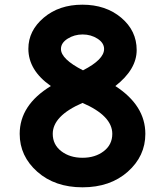

<svg xmlns="http://www.w3.org/2000/svg" viewBox="-20 -785 704 819"><path d="M600 -214Q600 -119 525 -52.5Q450 14 332 14Q214 14 139 -52.5Q64 -119 64 -214Q64 -337 197 -418Q101 -485 101 -577Q101 -654 166.5 -709.5Q232 -765 331.5 -765Q431 -765 497 -709.5Q563 -654 563 -571.5Q563 -489 472 -418Q600 -335 600 -214ZM459 -214Q459 -291 332 -346Q205 -291 205 -214Q205 -168 241.5 -140Q278 -112 332 -112Q386 -112 422.5 -140Q459 -168 459 -214ZM424 -576Q424 -602 396 -620Q368 -638 332.5 -638Q297 -638 268.5 -620Q240 -602 240 -576Q240 -533 334 -485Q424 -531 424 -576Z"/></svg>

Font: Delius Unicase
Style: Bold
Weight: 700
Designer: Natalia Raices
Foundry: Natalia Raices
Version: Version 1.001